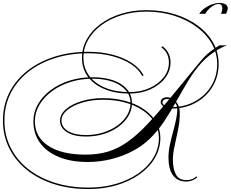

<svg xmlns="http://www.w3.org/2000/svg" viewBox="-94 -1027 1568 1305"><path d="M1071 -289Q1036 -289 1017 -303.5Q998 -318 998 -333Q998 -347 1009.5 -356.5Q1021 -366 1040 -366Q1059 -366 1079 -355Q1099 -344 1113.5 -320Q1128 -296 1128 -258Q1128 -203 1116.5 -146Q1105 -89 1093 -36.5Q1081 16 1081 58Q1081 119 1101 158Q1121 197 1173 197Q1194 197 1210 191Q1226 185 1241 172L1247 178Q1230 193 1211.5 200Q1193 207 1171 207Q1113 207 1082 164.5Q1051 122 1051 44Q1051 4 1060 -39.5Q1069 -83 1081 -126.5Q1093 -170 1102 -211Q1111 -252 1111 -286Q1111 -314 1091 -334Q1071 -354 1042 -354Q1028 -354 1019 -348Q1010 -342 1010 -331Q1010 -318 1028 -308.5Q1046 -299 1071 -299Q1160 -299 1230.5 -337.5Q1301 -376 1341.5 -442Q1382 -508 1382 -592Q1382 -667 1345 -731.5Q1308 -796 1242 -844.5Q1176 -893 1089 -920.5Q1002 -948 901 -948Q811 -948 733 -924Q655 -900 597 -857.5Q539 -815 506 -758Q473 -701 473 -635Q473 -565 512 -512Q551 -459 622 -430Q693 -401 787 -401Q861 -401 921.5 -428Q982 -455 1018 -500.5Q1054 -546 1054 -602Q1054 -668 1002 -706L1010 -713Q1065 -672 1065 -603Q1065 -544 1028 -496Q991 -448 927.5 -419.5Q864 -391 786 -391Q689 -391 616 -421.5Q543 -452 503 -506.5Q463 -561 463 -634Q463 -702 496.5 -761Q530 -820 589.5 -864Q649 -908 728.5 -933Q808 -958 901 -958Q1005 -958 1094.5 -930Q1184 -902 1251 -852.5Q1318 -803 1355 -736.5Q1392 -670 1392 -592Q1392 -506 1350 -437Q1308 -368 1235.5 -328.5Q1163 -289 1071 -289ZM1269 -611Q1296 -644 1329.5 -671.5Q1363 -699 1398 -719H1450Q1426 -712 1394.5 -694Q1363 -676 1332.5 -652.5Q1302 -629 1278 -603Q1229 -549 1187.5 -481Q1146 -413 1106 -341Q1066 -269 1022 -202.5Q978 -136 924 -84Q874 -35 806 0.5Q738 36 660 55Q582 74 502 74Q389 74 306 40Q223 6 178 -56Q133 -118 133 -203Q133 -265 164 -319Q195 -373 250.5 -414.5Q306 -456 379 -479Q452 -502 535 -502Q617 -502 677 -480.5Q737 -459 770 -419.5Q803 -380 803 -326Q803 -279 778.5 -238Q754 -197 711 -165.5Q668 -134 611.5 -116.5Q555 -99 490 -99Q409 -99 361.5 -128.5Q314 -158 314 -207Q314 -250 354 -284.5Q394 -319 460.5 -339.5Q527 -360 606 -360Q690 -360 761.5 -340Q833 -320 885.5 -283.5Q938 -247 967 -197.5Q996 -148 996 -90Q996 -17 959 46.5Q922 110 855 157.5Q788 205 699.5 231.5Q611 258 507 258Q379 258 272.5 224Q166 190 88.5 127.5Q11 65 -31.5 -20Q-74 -105 -74 -208Q-74 -310 -31.5 -395.5Q11 -481 89 -543.5Q167 -606 273.5 -640.5Q380 -675 507 -675Q596 -675 672 -655Q748 -635 803 -598.5Q858 -562 882 -514L872 -511Q849 -557 796 -591.5Q743 -626 669 -645.5Q595 -665 507 -665Q382 -665 277.5 -631.5Q173 -598 96.5 -537Q20 -476 -22 -392.5Q-64 -309 -64 -208Q-64 -108 -22 -24Q20 60 96 120.5Q172 181 276.5 214.5Q381 248 507 248Q608 248 695 222.5Q782 197 847.5 151Q913 105 949.5 43.5Q986 -18 986 -90Q986 -165 936.5 -223.5Q887 -282 801 -315.5Q715 -349 605 -349Q528 -349 464 -329.5Q400 -310 362 -278Q324 -246 324 -208Q324 -162 369 -135.5Q414 -109 490 -109Q552 -109 606.5 -126Q661 -143 703 -173Q745 -203 769 -242.5Q793 -282 793 -326Q793 -376 761 -413.5Q729 -451 671 -471.5Q613 -492 535 -492Q455 -492 384 -469.5Q313 -447 259 -407Q205 -367 174 -314.5Q143 -262 143 -203Q143 -96 234 -36Q325 24 487 24Q573 24 641.5 3Q710 -18 774 -63.5Q838 -109 908 -183Q978 -257 1065 -363Q1152 -469 1269 -611ZM1301 -933H1260Q1274 -955 1297.5 -971.5Q1321 -988 1347.5 -997.5Q1374 -1007 1396 -1007Q1425 -1007 1439.5 -997Q1454 -987 1454 -971Q1454 -961 1450.5 -951.5Q1447 -942 1442 -933H1408Q1412 -942 1414.5 -951.5Q1417 -961 1417 -971Q1417 -1000 1391 -1000Q1369 -1000 1342.5 -980Q1316 -960 1301 -933Z"/></svg>

Font: Ballet
Style: Regular
Weight: 400
Designer: Maximiliano R. Sproviero
Foundry: Omnibus-Type
Version: Version 1.100